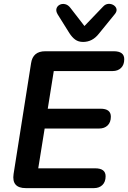

<svg xmlns="http://www.w3.org/2000/svg" viewBox="-20 -969 660 989"><path d="M113 0Q39 0 50 -73L140 -643Q149 -705 213 -705H566Q620 -705 620 -664Q620 -635 603.5 -619Q587 -603 560 -603H257L226 -409H498Q551 -409 551 -368Q551 -339 534.5 -323Q518 -307 491 -307H210L177 -102H470Q524 -102 524 -61Q524 -32 507.5 -16Q491 0 464 0ZM408 -753Q384 -753 367.5 -765Q351 -777 337 -799L277 -895Q267 -912 271 -925Q275 -938 287.5 -944.5Q300 -951 315.5 -947.5Q331 -944 343 -928L415 -835L511 -935Q523 -948 538 -949Q553 -950 565 -942.5Q577 -935 580 -923Q583 -911 572 -897L489 -795Q456 -753 408 -753Z"/></svg>

Font: Nunito
Style: Bold Italic
Weight: 700
Italic angle: -9°
Designer: Vernon Adams
Foundry: Vernon Adams
Version: Version 3.601; ttfautohint (v1.8.2.53-6de2)